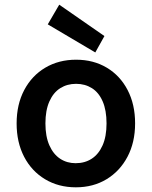

<svg xmlns="http://www.w3.org/2000/svg" viewBox="-20 -788 649 820"><path d="M304 12Q230 12 172.5 -22.5Q115 -57 83 -118.5Q51 -180 51 -261Q51 -342 83.5 -403.5Q116 -465 173.5 -499Q231 -533 305 -533Q379 -533 436 -499Q493 -465 525 -403.5Q557 -342 557 -261Q557 -180 524.5 -118.5Q492 -57 435 -22.5Q378 12 304 12ZM303 -91Q342 -91 371.5 -110Q401 -129 418 -167Q435 -205 435 -261Q435 -317 418.5 -355Q402 -393 372.5 -411.5Q343 -430 305 -430Q267 -430 237.5 -411.5Q208 -393 191 -355Q174 -317 174 -261Q174 -205 191 -167Q208 -129 237 -110Q266 -91 303 -91ZM387 -564 184 -684 233 -768 426 -634Z"/></svg>

Font: DM Sans 10pt SemiBold
Style: Regular
Weight: 600
Version: Version 4.004;gftools[0.9.30]